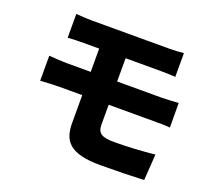

<svg xmlns="http://www.w3.org/2000/svg" viewBox="-131 -922 1263 1140"><g transform="rotate(20 500.0 -351.5)"><path d="M100 -461V-303C132 -305 188 -308 218 -308H364V-134C364 -22 407 46 608 46C701 46 824 43 882 40L893 -125C816 -117 724 -111 638 -111C564 -111 531 -125 531 -182V-308H817C839 -308 889 -309 919 -305L918 -460C890 -458 834 -455 813 -455H531V-602H752C789 -602 819 -600 846 -599V-749C822 -746 786 -744 752 -744C655 -744 361 -744 267 -744C230 -744 197 -747 166 -749V-599C197 -601 230 -602 267 -602H364V-455H218C185 -455 129 -459 100 -461Z"/></g></svg>

Font: Noto Sans CJK TC Black
Style: Regular
Weight: 900
Designer: Ryoko NISHIZUKA 西塚涼子 (kana, bopomofo & ideographs); Paul D. Hunt (Latin, Greek & Cyrillic); Sandoll Communications 산돌커뮤니
Foundry: Adobe
Version: Version 2.004;hotconv 1.0.118;makeotfexe 2.5.65603